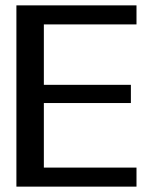

<svg xmlns="http://www.w3.org/2000/svg" viewBox="-20 -695 582 715"><path d="M41.1 0H488.3V-70.9H143.3V-311.3H467.4V-379.1H143.3V-604.1H488.3V-675H41.1Z"/></svg>

Font: Anybody Thin
Style: Regular
Weight: 100
Designer: Tyler Finck
Foundry: Etcetera Type Company
Version: Version 1.114;gftools[0.9.25]